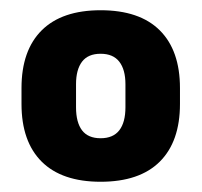

<svg xmlns="http://www.w3.org/2000/svg" viewBox="-20 -667 394 375"><path d="M176.5 -312Q101 -312 61.5 -351.2Q22 -390.5 22 -464V-495Q22 -568.5 61.5 -607.8Q101 -647 176.5 -647Q252.5 -647 292 -607.8Q331.5 -568.5 331.5 -495V-464Q331.5 -390.5 292 -351.2Q252.5 -312 176.5 -312ZM176.5 -397Q201 -397 213 -412.5Q225 -428 225 -457.5V-502.5Q225 -531 213 -546.5Q201 -562 176.5 -562Q152 -562 140.2 -546.5Q128.5 -531 128.5 -502.5V-457.5Q128.5 -428 140.2 -412.5Q152 -397 176.5 -397Z"/></svg>

Font: Anek Kannada
Style: Bold
Weight: 700
Version: Version 1.003